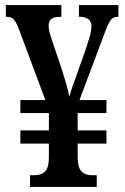

<svg xmlns="http://www.w3.org/2000/svg" viewBox="-20 -734 491 754"><path d="M98 0V-46H117Q143 -46 157.5 -61.5Q172 -77 172 -116V-170H60V-222H172V-290H60V-341H158L56 -615Q45 -645 35 -656.5Q25 -668 7 -668H3V-714H221V-668H217Q194 -668 182.5 -660Q171 -652 171 -632Q171 -620 175.5 -604Q180 -588 186 -570L221 -467Q231 -435 240 -405Q249 -375 252 -354Q262 -390 278 -431L319 -547Q326 -568 332.5 -591Q339 -614 339 -631Q339 -650 326.5 -659Q314 -668 293 -668H290V-714H445V-668H441Q423 -668 413 -653Q403 -638 386 -591L292 -341H398V-290H285V-222H398V-170H285V-118Q285 -77 299.5 -61.5Q314 -46 341 -46H360V0Z"/></svg>

Font: Noto Serif Bengali ExtraCondensed SemiBold
Style: Regular
Weight: 600
Width: 2
Designer: Juan Bruce, Universal Thirst, Indian Type Foundry and the Monotype Design Team.
Foundry: Monotype Imaging Inc.
Version: Version 2.003; ttfautohint (v1.8.4.7-5d5b)